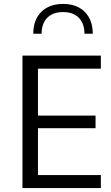

<svg xmlns="http://www.w3.org/2000/svg" viewBox="-20 -960 567 980"><path d="M301.8 -939.9Q231.2 -939.9 190.5 -899Q149.8 -858.1 149.8 -787.7H192.3Q192.3 -839.9 221.2 -869.2Q250 -898.4 301.8 -898.4Q353.7 -898.4 382.4 -869.2Q411.1 -839.9 411.1 -787.7H453.5Q453.5 -858.1 413 -899Q372.5 -939.9 301.8 -939.9ZM494.7 -66.4H173.8V-305.8H467.7V-369.8H173.8V-609.4H494.7V-676.2H94.6V0H494.7Z"/></svg>

Font: Estedad-FD VF
Style: Regular
Weight: 100
Designer: Amin Abedi
Version: Version 7.3